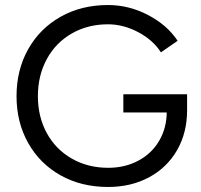

<svg xmlns="http://www.w3.org/2000/svg" viewBox="-20 -732 800 764"><path d="M45.8 -349.2Q45.8 -454.2 92.4 -536.7Q139 -619.2 221.7 -665.6Q304.3 -712 409.7 -712Q493.2 -712 569.2 -672.2Q645.2 -632.5 686.8 -569.7L620.3 -523.7Q589.3 -572.5 530.2 -603.9Q471 -635.3 409.7 -635.3Q329.5 -635.3 265.7 -598.8Q201.8 -562.2 166.3 -497Q130.8 -431.8 130.8 -349.2Q130.8 -267.3 166.2 -202.4Q201.7 -137.5 265.7 -100.9Q329.7 -64.3 410.5 -64.3Q477.2 -64.3 530.3 -92.6Q583.5 -120.8 613.5 -171.9Q643.5 -223 643.5 -288L724.5 -293.5Q724.5 -203.7 684.5 -134.2Q644.5 -64.8 572.9 -26.4Q501.3 12 409.7 12Q304.3 12 221.7 -34Q139 -80 92.4 -162.5Q45.8 -245 45.8 -349.2ZM470.8 -357H724.5V-290.7L683.7 -284.5H470.8Z"/></svg>

Font: Oak Sans Light
Style: Regular
Weight: 400
Designer: Erik Kennedy, Walven
Foundry: Erik Kennedy, Walven
Version: Version 1.100;Glyphs 3.1.2 (3151)